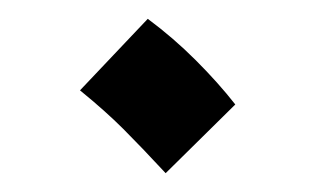

<svg xmlns="http://www.w3.org/2000/svg" viewBox="-20 -392 335 204"><path d="M156 -208Q130 -236 111 -255Q92 -274 65 -296L137 -372Q164 -352 188 -328Q212 -304 230 -281Z"/></svg>

Font: Go Noto Kurrent-Regular
Style: Regular
Weight: 400
Designer: Monotype Design Team
Foundry: Monotype Imaging Inc.
Version: Version 2.012; ttfautohint (v1.8.4.7-5d5b)